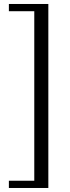

<svg xmlns="http://www.w3.org/2000/svg" viewBox="-20 -767 348 960"><path d="M24.4 172.9V136.7H151.4V-710.9H24.4V-747.1H221.7V172.9Z"/></svg>

Font: Elstob 18pt
Style: Regular
Weight: 400
Designer: Peter S. Baker
Version: Version 1.015